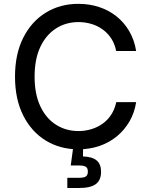

<svg xmlns="http://www.w3.org/2000/svg" viewBox="-20 -757 772 986"><path d="M382.3 9.8Q288.6 9.8 215.1 -35.2Q141.6 -80.1 99.4 -163.8Q57.1 -247.6 57.1 -363.3Q57.1 -479.5 99.4 -563.2Q141.6 -647 215.3 -692.1Q289.1 -737.3 382.3 -737.3Q439 -737.3 488.8 -720.9Q538.6 -704.6 577.9 -673.3Q617.2 -642.1 643.6 -597.2Q669.9 -552.2 679.2 -495.1H576.7Q569.3 -531.7 551.5 -559.1Q533.7 -586.4 507.6 -605.5Q481.4 -624.5 449.7 -634Q418 -643.6 383.3 -643.6Q318.8 -643.6 267.8 -611.1Q216.8 -578.6 187.3 -516.4Q157.7 -454.1 157.7 -363.3Q157.7 -272.9 187.5 -210.4Q217.3 -147.9 268.3 -116Q319.3 -84 382.8 -84Q418 -84 449.7 -93.8Q481.4 -103.5 507.6 -122.3Q533.7 -141.1 551.5 -168.7Q569.3 -196.3 577.1 -232.4H679.2Q670.4 -177.2 644.8 -133.1Q619.1 -88.9 579.8 -56.6Q540.5 -24.4 490.5 -7.3Q440.4 9.8 382.3 9.8ZM325.7 208.5V156.2H384.3Q410.6 156.2 420.9 149.2Q431.2 142.1 431.2 124Q431.2 106.4 420.9 99.6Q410.6 92.8 384.3 92.8H343.3L358.4 -18.6H406.7V4.4L406.2 46.4Q453.6 47.9 476.3 66.9Q499 85.9 499 125Q499 168.5 471.9 188.5Q444.8 208.5 385.7 208.5Z"/></svg>

Font: Inter Cardless
Style: Regular
Weight: 400
Designer: Rasmus Andersson
Foundry: rsms
Version: Version 4.001;git-9221beed3